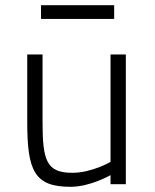

<svg xmlns="http://www.w3.org/2000/svg" viewBox="-20 -710 598 740"><path d="M406 -500V-86C406 -86 334 -44 259 -44C159 -44 144 -91 144 -241V-500H85V-239C85 -51 113 10 252 10C328 10 406 -35 406 -35V0H465V-500ZM138 -637H420V-690H138Z"/></svg>

Font: TitilliumText22L
Style: 250 wt
Weight: 300
Designer: Campivisivi
Foundry: Campivisivi
Version: 1.000